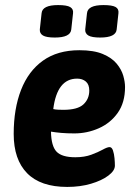

<svg xmlns="http://www.w3.org/2000/svg" viewBox="-20 -729 537 757"><path d="M245 8Q140 8 87 -46Q34 -100 34 -201Q34 -300 63 -374.5Q92 -449 149.5 -490Q207 -531 293 -531Q350 -531 385.5 -516Q421 -501 440 -478Q459 -455 466 -430.5Q473 -406 473 -386Q473 -325 444.5 -284.5Q416 -244 370 -223.5Q324 -203 273 -203Q244 -203 221.5 -205Q199 -207 181 -210Q182 -153 203 -131Q224 -109 277 -109Q313 -109 340 -119Q367 -129 385 -139Q403 -149 412 -149Q421 -149 425.5 -135.5Q430 -122 431.5 -105Q433 -88 433 -76Q433 -56 407 -36.5Q381 -17 338.5 -4.5Q296 8 245 8ZM230 -296Q286 -296 309 -317.5Q332 -339 332 -372Q332 -396 318.5 -407.5Q305 -419 284 -419Q205 -419 190 -299Q198 -297 209 -296.5Q220 -296 230 -296ZM375 -581Q342 -581 328.5 -589Q315 -597 316 -613L323 -677Q326 -709 388 -709Q422 -709 435.5 -701.5Q449 -694 447 -677L440 -613Q437 -581 375 -581ZM196 -581Q163 -581 149.5 -589Q136 -597 137 -613L144 -677Q147 -709 209 -709Q244 -709 257 -701Q270 -693 268 -677L261 -613Q258 -581 196 -581Z"/></svg>

Font: Asap Semi Condensed Semi Condensed Regular
Style: Bold Italic
Weight: 700
Width: 4
Italic angle: -6°
Designer: Pablo Cosgaya
Foundry: Omnibus-Type
Version: Version 3.001; ttfautohint (v1.8.4.7-5d5b)